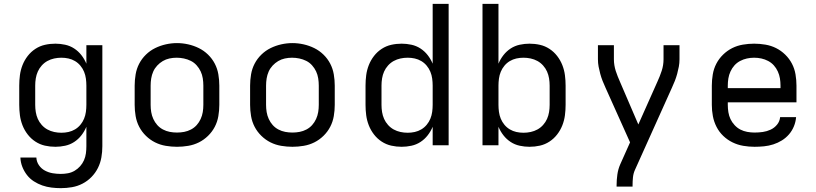

<svg xmlns="http://www.w3.org/2000/svg" viewBox="-20 -755 4240 998"><path d="M296 223Q272 223 247.5 220Q223 217 200 209Q177 201 156 187.5Q135 174 120 154.5Q105 135 96 112Q87 89 86 64H169Q170 86 182.5 104Q195 122 214 132Q233 142 254 145.5Q275 149 296 149Q315 149 333.5 145.5Q352 142 368 132.5Q384 123 396.5 109Q409 95 416.5 78Q424 61 426.5 42.5Q429 24 429 5V-96Q419 -72 403 -51.5Q387 -31 365.5 -17Q344 -3 318.5 2.5Q293 8 268 8Q240 8 213.5 2Q187 -4 164 -19Q141 -34 124 -56Q107 -78 97 -103.5Q87 -129 83.5 -156Q80 -183 80 -210V-310Q80 -337 83.5 -364Q87 -391 97 -416.5Q107 -442 124 -464Q141 -486 164 -501Q187 -516 213.5 -522Q240 -528 268 -528Q293 -528 318.5 -522.5Q344 -517 365.5 -503Q387 -489 403 -468.5Q419 -448 429 -424V-520H512V5Q512 34 507 63Q502 92 489 118Q476 144 455.5 165Q435 186 409 199.5Q383 213 354 218Q325 223 296 223ZM299 -65Q318 -65 336 -69Q354 -73 370 -82.5Q386 -92 398 -106.5Q410 -121 417 -138Q424 -155 426.5 -173.5Q429 -192 429 -210V-310Q429 -328 426.5 -346.5Q424 -365 417 -382Q410 -399 398 -413.5Q386 -428 370 -437.5Q354 -447 336 -451Q318 -455 299 -455Q280 -455 261.5 -451Q243 -447 226.5 -438Q210 -429 197 -414.5Q184 -400 176.5 -383Q169 -366 166 -347.5Q163 -329 163 -310V-210Q163 -191 166 -172.5Q169 -154 176.5 -137Q184 -120 197 -105.5Q210 -91 226.5 -82Q243 -73 261.5 -69Q280 -65 299 -65Z M900 8Q871 8 841.5 3Q812 -2 786 -15Q760 -28 738.5 -49Q717 -70 703.5 -96Q690 -122 685 -151.5Q680 -181 680 -210V-310Q680 -339 685 -368.5Q690 -398 703.5 -424Q717 -450 738.5 -471Q760 -492 786.5 -505Q813 -518 842 -524.5Q871 -531 900 -531Q929 -531 958 -524.5Q987 -518 1013.5 -505Q1040 -492 1061.5 -471Q1083 -450 1096.5 -424Q1110 -398 1115 -368.5Q1120 -339 1120 -310V-210Q1120 -181 1115 -151.5Q1110 -122 1096.5 -96Q1083 -70 1061.5 -49Q1040 -28 1014 -15Q988 -2 958.5 3Q929 8 900 8ZM900 -66Q919 -66 937.5 -69.5Q956 -73 973 -82Q990 -91 1002.5 -105Q1015 -119 1023 -136.5Q1031 -154 1034 -172.5Q1037 -191 1037 -210V-310Q1037 -329 1034 -348Q1031 -367 1023 -384Q1015 -401 1002 -415.5Q989 -430 972 -438.5Q955 -447 936 -451Q917 -455 898 -455Q879 -455 860.5 -451Q842 -447 826 -437.5Q810 -428 797 -414Q784 -400 776.5 -383Q769 -366 766 -347.5Q763 -329 763 -310V-210Q763 -191 766 -172.5Q769 -154 777 -136.5Q785 -119 797.5 -105Q810 -91 827 -82Q844 -73 862.5 -69.5Q881 -66 900 -66Z M1500 8Q1471 8 1441.5 3Q1412 -2 1386 -15Q1360 -28 1338.5 -49Q1317 -70 1303.5 -96Q1290 -122 1285 -151.5Q1280 -181 1280 -210V-310Q1280 -339 1285 -368.5Q1290 -398 1303.5 -424Q1317 -450 1338.5 -471Q1360 -492 1386.5 -505Q1413 -518 1442 -524.5Q1471 -531 1500 -531Q1529 -531 1558 -524.5Q1587 -518 1613.5 -505Q1640 -492 1661.5 -471Q1683 -450 1696.5 -424Q1710 -398 1715 -368.5Q1720 -339 1720 -310V-210Q1720 -181 1715 -151.5Q1710 -122 1696.5 -96Q1683 -70 1661.5 -49Q1640 -28 1614 -15Q1588 -2 1558.5 3Q1529 8 1500 8ZM1500 -66Q1519 -66 1537.5 -69.5Q1556 -73 1573 -82Q1590 -91 1602.5 -105Q1615 -119 1623 -136.5Q1631 -154 1634 -172.5Q1637 -191 1637 -210V-310Q1637 -329 1634 -348Q1631 -367 1623 -384Q1615 -401 1602 -415.5Q1589 -430 1572 -438.5Q1555 -447 1536 -451Q1517 -455 1498 -455Q1479 -455 1460.5 -451Q1442 -447 1426 -437.5Q1410 -428 1397 -414Q1384 -400 1376.5 -383Q1369 -366 1366 -347.5Q1363 -329 1363 -310V-210Q1363 -191 1366 -172.5Q1369 -154 1377 -136.5Q1385 -119 1397.5 -105Q1410 -91 1427 -82Q1444 -73 1462.5 -69.5Q1481 -66 1500 -66Z M2068 8Q2040 8 2013.5 2Q1987 -4 1964 -19Q1941 -34 1924 -56Q1907 -78 1897 -103.5Q1887 -129 1883.5 -156Q1880 -183 1880 -210V-310Q1880 -337 1883.5 -364Q1887 -391 1897 -416.5Q1907 -442 1924 -464Q1941 -486 1964 -501Q1987 -516 2013.5 -522Q2040 -528 2068 -528Q2093 -528 2118.5 -522.5Q2144 -517 2165.5 -503Q2187 -489 2203 -468.5Q2219 -448 2229 -424V-735H2312V0H2229V-96Q2219 -72 2203 -51.5Q2187 -31 2165.5 -17Q2144 -3 2118.5 2.5Q2093 8 2068 8ZM2099 -65Q2118 -65 2136 -69Q2154 -73 2170 -82.5Q2186 -92 2198 -106.5Q2210 -121 2217 -138Q2224 -155 2226.5 -173.5Q2229 -192 2229 -210V-310Q2229 -328 2226.5 -346.5Q2224 -365 2217 -382Q2210 -399 2198 -413.5Q2186 -428 2170 -437.5Q2154 -447 2136 -451Q2118 -455 2099 -455Q2080 -455 2061.5 -451Q2043 -447 2026.5 -438Q2010 -429 1997 -414.5Q1984 -400 1976.5 -383Q1969 -366 1966 -347.5Q1963 -329 1963 -310V-210Q1963 -191 1966 -172.5Q1969 -154 1976.5 -137Q1984 -120 1997 -105.5Q2010 -91 2026.5 -82Q2043 -73 2061.5 -69Q2080 -65 2099 -65Z M2732 8Q2707 8 2681.5 2.5Q2656 -3 2634.5 -17Q2613 -31 2597 -51.5Q2581 -72 2571 -96V0H2488V-735H2571V-424Q2581 -448 2597 -468.5Q2613 -489 2634.5 -503Q2656 -517 2681.5 -522.5Q2707 -528 2732 -528Q2760 -528 2786.5 -522Q2813 -516 2836 -501Q2859 -486 2876 -464Q2893 -442 2903 -416.5Q2913 -391 2916.5 -364Q2920 -337 2920 -310V-210Q2920 -183 2916.5 -156Q2913 -129 2903 -103.5Q2893 -78 2876 -56Q2859 -34 2836 -19Q2813 -4 2786.5 2Q2760 8 2732 8ZM2701 -65Q2720 -65 2738.5 -69Q2757 -73 2773.5 -82Q2790 -91 2803 -105.5Q2816 -120 2823.5 -137Q2831 -154 2834 -172.5Q2837 -191 2837 -210V-310Q2837 -329 2834 -347.5Q2831 -366 2823.5 -383Q2816 -400 2803 -414.5Q2790 -429 2773.5 -438Q2757 -447 2738.5 -451Q2720 -455 2701 -455Q2682 -455 2664 -451Q2646 -447 2630 -437.5Q2614 -428 2602 -413.5Q2590 -399 2583 -382Q2576 -365 2573.5 -346.5Q2571 -328 2571 -310V-210Q2571 -192 2573.5 -173.5Q2576 -155 2583 -138Q2590 -121 2602 -106.5Q2614 -92 2630 -82.5Q2646 -73 2664 -69Q2682 -65 2701 -65Z M3185 215V208Q3185 180 3189 152Q3193 124 3204 99L3255 -15L3127 -300Q3119 -317 3112 -335Q3105 -353 3100 -371.5Q3095 -390 3091.5 -408.5Q3088 -427 3088 -447V-520H3171V-447Q3171 -431 3173.5 -416Q3176 -401 3180.5 -386.5Q3185 -372 3191 -357.5Q3197 -343 3203 -329L3298 -108L3397 -330Q3410 -358 3419.5 -387Q3429 -416 3429 -447V-520H3512V-447Q3512 -427 3508.5 -408.5Q3505 -390 3500 -371.5Q3495 -353 3488 -335Q3481 -317 3473 -300L3280 129Q3272 147 3270 167.5Q3268 188 3268 208V215Z M3902 8Q3873 8 3843.5 3Q3814 -2 3787.5 -15Q3761 -28 3739.5 -48.5Q3718 -69 3704.5 -95.5Q3691 -122 3685.5 -151Q3680 -180 3680 -210V-310Q3680 -339 3685 -368.5Q3690 -398 3703.5 -424Q3717 -450 3738.5 -471Q3760 -492 3786 -505Q3812 -518 3841.5 -523Q3871 -528 3900 -528Q3929 -528 3958.5 -523Q3988 -518 4014 -505Q4040 -492 4061.5 -471Q4083 -450 4096.5 -424Q4110 -398 4115 -368.5Q4120 -339 4120 -310V-223H3763V-210Q3763 -191 3766 -172Q3769 -153 3777 -136Q3785 -119 3798.5 -104.5Q3812 -90 3828.5 -81.5Q3845 -73 3864 -69.5Q3883 -66 3902 -66Q3924 -66 3945 -69Q3966 -72 3985.5 -81Q4005 -90 4019 -107Q4033 -124 4035 -146H4118Q4116 -121 4106.5 -98Q4097 -75 4081 -56.5Q4065 -38 4044 -25Q4023 -12 3999.5 -4.5Q3976 3 3951.5 5.5Q3927 8 3902 8ZM3763 -297H4037V-310Q4037 -329 4034 -347.5Q4031 -366 4023 -383.5Q4015 -401 4002.5 -415Q3990 -429 3973 -438Q3956 -447 3937.5 -451Q3919 -455 3900 -455Q3881 -455 3862.5 -451Q3844 -447 3827 -438Q3810 -429 3797.5 -415Q3785 -401 3777 -383.5Q3769 -366 3766 -347.5Q3763 -329 3763 -310Z"/></svg>

Font: Bmono
Style: Regular
Weight: 400
Monospace: yes
Designer: Belleve Invis
Foundry: Belleve Invis
Version: Version 11.2.2; ttfautohint (v1.8.2)